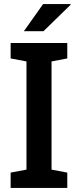

<svg xmlns="http://www.w3.org/2000/svg" viewBox="-20 -922 383 942"><path d="M32.2 0V-75.2L109.9 -89.8V-620.6L32.2 -635.3V-710.9H310.1V-635.3L232.9 -620.6V-89.8L310.1 -75.2V0ZM97.2 -769 191.4 -901.9H325.7L326.7 -898.9L193.4 -769H101.1Z"/></svg>

Font: Roboto Slab LO Medium
Style: Regular
Weight: 500
Designer: Google
Version: Version 2.000